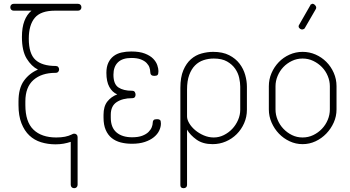

<svg xmlns="http://www.w3.org/2000/svg" viewBox="-20 -750 1835 1007"><path d="M389 -730Q397 -730 402 -725Q407 -720 407 -712Q407 -704 402 -699Q397 -694 389 -694H268Q194 -694 162.5 -656.5Q131 -619 131 -547Q131 -468 166 -436Q201 -404 272 -404Q281 -404 285.5 -398.5Q290 -393 290 -386Q290 -379 285.5 -373.5Q281 -368 271 -368Q198 -368 155.5 -330.5Q113 -293 113 -218V-199Q113 -111 155.5 -70Q198 -29 275 -29Q301 -29 321 -33Q341 -37 357 -45Q363 -49 369 -49Q377 -49 382 -44Q387 -39 387 -31V219Q387 227 382 232Q377 237 369 237Q361 237 356 232Q351 227 351 219V-6Q333 0 313.5 3.5Q294 7 271 7Q231 7 195.5 -4Q160 -15 134 -39.5Q108 -64 92.5 -103.5Q77 -143 77 -199V-218Q77 -287 105.5 -326.5Q134 -366 179 -385Q145 -402 120 -442.5Q95 -483 95 -556Q95 -606 108 -640Q121 -674 145 -694H52Q44 -694 39 -699Q34 -704 34 -712Q34 -720 39 -725Q44 -730 52 -730H389Z M673 -30Q705 -30 726 -38Q747 -46 759 -58Q771 -70 776 -83Q781 -96 781 -106Q781 -115 785.5 -120Q790 -125 804 -125Q814 -125 819 -121Q824 -117 824 -102Q824 -84 815 -65Q806 -46 787 -30.5Q768 -15 739.5 -5.5Q711 4 672 4Q640 4 613 -3Q586 -10 566 -26Q546 -42 534.5 -68.5Q523 -95 523 -133V-148Q523 -192 543 -217.5Q563 -243 595 -255Q569 -266 553.5 -294Q538 -322 538 -368Q538 -399 548 -420.5Q558 -442 575.5 -455.5Q593 -469 617 -474.5Q641 -480 668 -480Q712 -480 740 -469Q768 -458 783.5 -442Q799 -426 805 -408Q811 -390 811 -377Q811 -362 806.5 -357Q802 -352 789 -352Q768 -352 768 -373Q768 -383 764 -395.5Q760 -408 749 -419.5Q738 -431 718.5 -438.5Q699 -446 669 -446Q622 -446 598.5 -423Q575 -400 575 -358Q575 -309 601 -291.5Q627 -274 672 -274Q683 -274 687 -267.5Q691 -261 691 -253Q691 -246 687 -240.5Q683 -235 672 -235Q623 -235 592 -214.5Q561 -194 561 -148V-133Q561 -81 591 -55.5Q621 -30 673 -30Z M943 237Q926 237 926 221V-289Q926 -345 941.5 -381.5Q957 -418 981.5 -439.5Q1006 -461 1037 -469.5Q1068 -478 1098 -478Q1148 -478 1182 -460.5Q1216 -443 1236.5 -416Q1257 -389 1266 -357Q1275 -325 1275 -296V-174Q1275 -137 1260.5 -104Q1246 -71 1221.5 -46.5Q1197 -22 1164.5 -8Q1132 6 1095 6Q1044 6 1011 -17.5Q978 -41 961 -70V220Q961 228 956 232.5Q951 237 943 237ZM1240 -296Q1240 -316 1234.5 -341.5Q1229 -367 1213.5 -389.5Q1198 -412 1171 -427.5Q1144 -443 1101 -443Q1073 -443 1047.5 -434.5Q1022 -426 1003 -407Q984 -388 972.5 -357Q961 -326 961 -280V-139Q961 -123 972.5 -103.5Q984 -84 1003.5 -67.5Q1023 -51 1048.5 -40Q1074 -29 1101 -29Q1129 -29 1154 -41.5Q1179 -54 1198 -74Q1217 -94 1228.5 -120.5Q1240 -147 1240 -174Z M1567 -478Q1603 -478 1635 -464Q1667 -450 1691.5 -425.5Q1716 -401 1730.5 -368Q1745 -335 1745 -298V-176Q1745 -140 1730.5 -107.5Q1716 -75 1691.5 -49.5Q1667 -24 1635 -9Q1603 6 1567 6Q1531 6 1499 -9Q1467 -24 1443 -49Q1419 -74 1404.5 -107Q1390 -140 1390 -176V-298Q1390 -334 1404 -366.5Q1418 -399 1442 -424Q1466 -449 1498.5 -463.5Q1531 -478 1567 -478ZM1710 -298Q1710 -325 1699 -351.5Q1688 -378 1668.5 -398Q1649 -418 1623 -430.5Q1597 -443 1567 -443Q1537 -443 1511 -430.5Q1485 -418 1466 -398Q1447 -378 1436 -351.5Q1425 -325 1425 -298V-176Q1425 -148 1436 -121.5Q1447 -95 1466.5 -74.5Q1486 -54 1511.5 -41.5Q1537 -29 1567 -29Q1597 -29 1623 -41.5Q1649 -54 1668.5 -74.5Q1688 -95 1699 -121.5Q1710 -148 1710 -176ZM1580 -605Q1579 -601 1574 -598Q1567 -594 1560 -596Q1553 -598 1548 -605Q1544 -613 1549 -620L1608 -723Q1608 -727 1612 -727Q1618 -732 1624.5 -729Q1631 -726 1635 -720Q1642 -710 1635 -700Z"/></svg>

Font: AkaAcidDosis
Style: ExtraLight
Weight: 250
Designer: Edgar Tolentino, Pablo Impallari, Igino Marini, Aka-Acid
Foundry: Edgar Tolentino, Pablo Impallari, Igino Marini, Aka-Acid
Version: Version 1.007